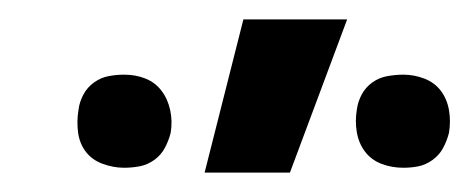

<svg xmlns="http://www.w3.org/2000/svg" viewBox="-20 -778 484 198"><path d="M396 -605Q384 -605 373.5 -609Q363 -613 356.5 -621.5Q350 -630 348 -641.5Q346 -653 348 -665Q349 -673 353 -680.5Q357 -688 364 -693Q371 -698 379.5 -699.5Q388 -701 396 -701Q407 -701 417.5 -697Q428 -693 434.5 -684.5Q441 -676 443 -664.5Q445 -653 443 -641Q441 -633 437 -625.5Q433 -618 426 -613Q419 -608 411.5 -606.5Q404 -605 396 -605ZM108 -605Q97 -605 86 -609Q75 -613 68.5 -621.5Q62 -630 60.5 -641.5Q59 -653 61 -665Q62 -673 66 -680.5Q70 -688 77 -693Q84 -698 92 -699.5Q100 -701 108 -701Q120 -701 130 -697Q140 -693 146.5 -684.5Q153 -676 155.5 -664.5Q158 -653 156 -641Q154 -633 150 -625.5Q146 -618 139 -613Q132 -608 124 -606.5Q116 -605 108 -605ZM191 -600 231 -758H338L279 -600Z"/></svg>

Font: Iosevka Aile Extrabold Oblique
Style: Regular
Weight: 800
Italic angle: -9°
Designer: Belleve Invis
Foundry: Belleve Invis
Version: Version 31.1.0; ttfautohint (v1.8.4)